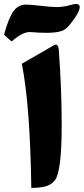

<svg xmlns="http://www.w3.org/2000/svg" viewBox="-57 -920 412 943"><path d="M50.3 -606.9 205.8 -696.6Q228.8 -710.4 231.7 -675.7Q246 -482.4 246 -307.8Q246 -77.7 213 -35Q195.8 -13.2 168.8 -5.2Q141.7 2.8 96.7 2.8Q91 -401.6 50.3 -606.9ZM70.3 -897.5Q92.8 -897.5 146.5 -891.1Q194.8 -885.3 220.7 -885.3Q256.8 -885.3 290 -895.5Q336.9 -909.7 334.5 -882.8Q331.5 -854 283.7 -796.4Q279.8 -792 275.9 -787.6Q260.7 -771 235.8 -764.9Q210.9 -758.8 169.4 -758.8Q137.2 -758.8 88.9 -762.7Q51.3 -762.2 0.5 -716.3Q-22.9 -734.9 -37.1 -750Q-13.7 -834 9.8 -865.7Q33.2 -897.5 70.3 -897.5Z"/></svg>

Font: Sahel Black FD
Style: Black-FD
Weight: 900
Foundry: Saber Rastikerdar (saber.rastikerdar@gmail.com)
Version: Version 3.3.1